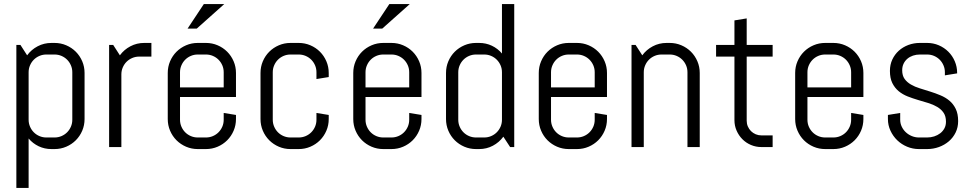

<svg xmlns="http://www.w3.org/2000/svg" viewBox="-20 -720 4766 940"><path d="M394 -137.2Q394 -106.9 382.6 -80.1Q371.1 -53.2 351.1 -33.2Q331.1 -13.2 304.2 -1.7Q277.3 9.8 247.1 9.8H231.9Q198.2 9.8 169.4 -3.9Q140.6 -17.6 120.1 -42V200.2H60.1V-500H80.1L112.8 -449.2Q133.3 -477.1 164.3 -493.4Q195.3 -509.8 231.9 -509.8H247.1Q277.3 -509.8 304.2 -498.3Q331.1 -486.8 351.1 -466.8Q371.1 -446.8 382.6 -419.9Q394 -393.1 394 -362.8V-137.2ZM334 -366.2Q334 -384.3 327.1 -400.1Q320.3 -416 308.6 -427.7Q296.9 -439.5 281 -446.3Q265.1 -453.1 247.1 -453.1H207Q189 -453.1 173.1 -446.3Q157.2 -439.5 145.5 -427.7Q133.8 -416 127 -400.1Q120.1 -384.3 120.1 -366.2V-133.8Q120.1 -115.7 127 -99.9Q133.8 -84 145.5 -72.3Q157.2 -60.5 173.1 -53.7Q189 -46.9 207 -46.9H247.1Q265.1 -46.9 281 -53.7Q296.9 -60.5 308.6 -72.3Q320.3 -84 327.1 -99.9Q334 -115.7 334 -133.8Z M661.1 -442.9Q643.1 -442.9 627.2 -436Q611.3 -429.2 599.6 -417.5Q587.9 -405.8 581.1 -389.9Q574.2 -374 574.2 -356V0H514.2V-500H534.2L566.9 -449.2Q587.4 -477.1 618.4 -493.4Q649.4 -509.8 686 -509.8H721.2V-442.9Z M1135.3 -137.2Q1135.3 -106.9 1123.8 -80.1Q1112.3 -53.2 1092.3 -33.2Q1072.3 -13.2 1045.4 -1.7Q1018.6 9.8 988.3 9.8H948.2Q918 9.8 891.1 -1.7Q864.3 -13.2 844.2 -33.2Q824.2 -53.2 812.7 -80.1Q801.3 -106.9 801.3 -137.2V-362.8Q801.3 -393.1 812.7 -419.9Q824.2 -446.8 844.2 -466.8Q864.3 -486.8 891.1 -498.3Q918 -509.8 948.2 -509.8H988.3Q1018.6 -509.8 1045.4 -498.3Q1072.3 -486.8 1092.3 -466.8Q1112.3 -446.8 1123.8 -419.9Q1135.3 -393.1 1135.3 -362.8V-245.1H861.3V-133.8Q861.3 -115.7 868.2 -99.9Q875 -84 886.7 -72.3Q898.4 -60.5 914.3 -53.7Q930.2 -46.9 948.2 -46.9H988.3Q1006.3 -46.9 1022.2 -53.7Q1038.1 -60.5 1049.8 -72.3Q1061.5 -84 1068.4 -99.9Q1075.2 -115.7 1075.2 -133.8V-167L1135.3 -157.2V-137.2ZM1075.2 -366.2Q1075.2 -384.3 1068.4 -400.1Q1061.5 -416 1049.8 -427.7Q1038.1 -439.5 1022.2 -446.3Q1006.3 -453.1 988.3 -453.1H948.2Q930.2 -453.1 914.3 -446.3Q898.4 -439.5 886.7 -427.7Q875 -416 868.2 -400.1Q861.3 -384.3 861.3 -366.2V-292H1075.2ZM943.4 -580.1H898.4L978 -700.2H1078.1Z M1589.4 -137.2Q1589.4 -106.9 1577.9 -80.1Q1566.4 -53.2 1546.4 -33.2Q1526.4 -13.2 1499.5 -1.7Q1472.7 9.8 1442.4 9.8H1402.3Q1372.1 9.8 1345.2 -1.7Q1318.4 -13.2 1298.3 -33.2Q1278.3 -53.2 1266.8 -80.1Q1255.4 -106.9 1255.4 -137.2V-362.8Q1255.4 -393.1 1266.8 -419.9Q1278.3 -446.8 1298.3 -466.8Q1318.4 -486.8 1345.2 -498.3Q1372.1 -509.8 1402.3 -509.8H1442.4Q1472.7 -509.8 1499.5 -498.3Q1526.4 -486.8 1546.4 -466.8Q1566.4 -446.8 1577.9 -419.9Q1589.4 -393.1 1589.4 -362.8V-342.8L1529.3 -333V-366.2Q1529.3 -384.3 1522.5 -400.1Q1515.6 -416 1503.9 -427.7Q1492.2 -439.5 1476.3 -446.3Q1460.4 -453.1 1442.4 -453.1H1402.3Q1384.3 -453.1 1368.4 -446.3Q1352.5 -439.5 1340.8 -427.7Q1329.1 -416 1322.3 -400.1Q1315.4 -384.3 1315.4 -366.2V-133.8Q1315.4 -115.7 1322.3 -99.9Q1329.1 -84 1340.8 -72.3Q1352.5 -60.5 1368.4 -53.7Q1384.3 -46.9 1402.3 -46.9H1442.4Q1460.4 -46.9 1476.3 -53.7Q1492.2 -60.5 1503.9 -72.3Q1515.6 -84 1522.5 -99.9Q1529.3 -115.7 1529.3 -133.8V-167L1589.4 -157.2V-137.2Z M2043.5 -137.2Q2043.5 -106.9 2032 -80.1Q2020.5 -53.2 2000.5 -33.2Q1980.5 -13.2 1953.6 -1.7Q1926.8 9.8 1896.5 9.8H1856.4Q1826.2 9.8 1799.3 -1.7Q1772.5 -13.2 1752.4 -33.2Q1732.4 -53.2 1720.9 -80.1Q1709.5 -106.9 1709.5 -137.2V-362.8Q1709.5 -393.1 1720.9 -419.9Q1732.4 -446.8 1752.4 -466.8Q1772.5 -486.8 1799.3 -498.3Q1826.2 -509.8 1856.4 -509.8H1896.5Q1926.8 -509.8 1953.6 -498.3Q1980.5 -486.8 2000.5 -466.8Q2020.5 -446.8 2032 -419.9Q2043.5 -393.1 2043.5 -362.8V-245.1H1769.5V-133.8Q1769.5 -115.7 1776.4 -99.9Q1783.2 -84 1794.9 -72.3Q1806.6 -60.5 1822.5 -53.7Q1838.4 -46.9 1856.4 -46.9H1896.5Q1914.6 -46.9 1930.4 -53.7Q1946.3 -60.5 1958 -72.3Q1969.7 -84 1976.6 -99.9Q1983.4 -115.7 1983.4 -133.8V-167L2043.5 -157.2V-137.2ZM1983.4 -366.2Q1983.4 -384.3 1976.6 -400.1Q1969.7 -416 1958 -427.7Q1946.3 -439.5 1930.4 -446.3Q1914.6 -453.1 1896.5 -453.1H1856.4Q1838.4 -453.1 1822.5 -446.3Q1806.6 -439.5 1794.9 -427.7Q1783.2 -416 1776.4 -400.1Q1769.5 -384.3 1769.5 -366.2V-292H1983.4ZM1851.6 -580.1H1806.6L1886.2 -700.2H1986.3Z M2477.5 0 2444.3 -50.8Q2423.8 -22.9 2393.1 -6.6Q2362.3 9.8 2325.7 9.8H2310.5Q2280.3 9.8 2253.4 -1.7Q2226.6 -13.2 2206.5 -33.2Q2186.5 -53.2 2175 -80.1Q2163.6 -106.9 2163.6 -137.2V-362.8Q2163.6 -393.1 2175 -419.9Q2186.5 -446.8 2206.5 -466.8Q2226.6 -486.8 2253.4 -498.3Q2280.3 -509.8 2310.5 -509.8H2325.7Q2359.4 -509.8 2388.2 -496.1Q2417 -482.4 2437.5 -458V-700.2H2497.6V0ZM2437.5 -366.2Q2437.5 -384.3 2430.7 -400.1Q2423.8 -416 2412.1 -427.7Q2400.4 -439.5 2384.5 -446.3Q2368.7 -453.1 2350.6 -453.1H2310.5Q2292.5 -453.1 2276.6 -446.3Q2260.7 -439.5 2249 -427.7Q2237.3 -416 2230.5 -400.1Q2223.6 -384.3 2223.6 -366.2V-133.8Q2223.6 -115.7 2230.5 -99.9Q2237.3 -84 2249 -72.3Q2260.7 -60.5 2276.6 -53.7Q2292.5 -46.9 2310.5 -46.9H2350.6Q2368.7 -46.9 2384.5 -53.7Q2400.4 -60.5 2412.1 -72.3Q2423.8 -84 2430.7 -99.9Q2437.5 -115.7 2437.5 -133.8Z M2951.7 -137.2Q2951.7 -106.9 2940.2 -80.1Q2928.7 -53.2 2908.7 -33.2Q2888.7 -13.2 2861.8 -1.7Q2835 9.8 2804.7 9.8H2764.6Q2734.4 9.8 2707.5 -1.7Q2680.7 -13.2 2660.6 -33.2Q2640.6 -53.2 2629.2 -80.1Q2617.7 -106.9 2617.7 -137.2V-362.8Q2617.7 -393.1 2629.2 -419.9Q2640.6 -446.8 2660.6 -466.8Q2680.7 -486.8 2707.5 -498.3Q2734.4 -509.8 2764.6 -509.8H2804.7Q2835 -509.8 2861.8 -498.3Q2888.7 -486.8 2908.7 -466.8Q2928.7 -446.8 2940.2 -419.9Q2951.7 -393.1 2951.7 -362.8V-245.1H2677.7V-133.8Q2677.7 -115.7 2684.6 -99.9Q2691.4 -84 2703.1 -72.3Q2714.8 -60.5 2730.7 -53.7Q2746.6 -46.9 2764.6 -46.9H2804.7Q2822.8 -46.9 2838.6 -53.7Q2854.5 -60.5 2866.2 -72.3Q2877.9 -84 2884.8 -99.9Q2891.6 -115.7 2891.6 -133.8V-167L2951.7 -157.2V-137.2ZM2891.6 -366.2Q2891.6 -384.3 2884.8 -400.1Q2877.9 -416 2866.2 -427.7Q2854.5 -439.5 2838.6 -446.3Q2822.8 -453.1 2804.7 -453.1H2764.6Q2746.6 -453.1 2730.7 -446.3Q2714.8 -439.5 2703.1 -427.7Q2691.4 -416 2684.6 -400.1Q2677.7 -384.3 2677.7 -366.2V-292H2891.6Z M3345.7 0V-366.2Q3345.7 -384.3 3338.9 -400.1Q3332 -416 3320.3 -427.7Q3308.6 -439.5 3292.7 -446.3Q3276.9 -453.1 3258.8 -453.1H3218.8Q3200.7 -453.1 3184.8 -446.3Q3168.9 -439.5 3157.2 -427.7Q3145.5 -416 3138.7 -400.1Q3131.8 -384.3 3131.8 -366.2V0H3071.8V-500H3091.8L3124.5 -449.2Q3145 -477.1 3176 -493.4Q3207 -509.8 3243.7 -509.8H3258.8Q3289.1 -509.8 3315.9 -498.3Q3342.8 -486.8 3362.8 -466.8Q3382.8 -446.8 3394.3 -419.9Q3405.8 -393.1 3405.8 -362.8V0Z M3708 0Q3680.7 0 3656.5 -10.3Q3632.3 -20.5 3614.5 -38.6Q3596.7 -56.6 3586.2 -80.6Q3575.7 -104.5 3575.7 -131.8V-442.9H3485.8V-500H3575.7V-620.1L3635.7 -629.9V-500H3762.7V-442.9H3635.7V-128.9Q3635.7 -113.8 3641.4 -100.8Q3647 -87.9 3656.7 -78.1Q3666.5 -68.4 3679.7 -62.7Q3692.9 -57.1 3708 -57.1H3762.7V0Z M4207 -137.2Q4207 -106.9 4195.6 -80.1Q4184.1 -53.2 4164.1 -33.2Q4144 -13.2 4117.2 -1.7Q4090.3 9.8 4060.1 9.8H4020Q3989.7 9.8 3962.9 -1.7Q3936 -13.2 3916 -33.2Q3896 -53.2 3884.5 -80.1Q3873 -106.9 3873 -137.2V-362.8Q3873 -393.1 3884.5 -419.9Q3896 -446.8 3916 -466.8Q3936 -486.8 3962.9 -498.3Q3989.7 -509.8 4020 -509.8H4060.1Q4090.3 -509.8 4117.2 -498.3Q4144 -486.8 4164.1 -466.8Q4184.1 -446.8 4195.6 -419.9Q4207 -393.1 4207 -362.8V-245.1H3933.1V-133.8Q3933.1 -115.7 3939.9 -99.9Q3946.8 -84 3958.5 -72.3Q3970.2 -60.5 3986.1 -53.7Q4002 -46.9 4020 -46.9H4060.1Q4078.1 -46.9 4094 -53.7Q4109.9 -60.5 4121.6 -72.3Q4133.3 -84 4140.1 -99.9Q4147 -115.7 4147 -133.8V-167L4207 -157.2V-137.2ZM4147 -366.2Q4147 -384.3 4140.1 -400.1Q4133.3 -416 4121.6 -427.7Q4109.9 -439.5 4094 -446.3Q4078.1 -453.1 4060.1 -453.1H4020Q4002 -453.1 3986.1 -446.3Q3970.2 -439.5 3958.5 -427.7Q3946.8 -416 3939.9 -400.1Q3933.1 -384.3 3933.1 -366.2V-292H4147Z M4670.9 -127Q4670.9 -96.7 4658.7 -71.5Q4646.5 -46.4 4625.5 -28.3Q4604.5 -10.3 4576.9 -0.2Q4549.3 9.8 4519 9.8H4479Q4448.7 9.8 4421.1 -1.7Q4393.6 -13.2 4372.8 -33.2Q4352.1 -53.2 4339.6 -80.1Q4327.1 -106.9 4327.1 -137.2V-157.2L4387.2 -167V-133.8Q4387.2 -115.7 4394.8 -99.9Q4402.3 -84 4415 -72.3Q4427.7 -60.5 4444.3 -53.7Q4460.9 -46.9 4479 -46.9H4519Q4537.1 -46.9 4553.7 -52.2Q4570.3 -57.6 4583.3 -67.6Q4596.2 -77.6 4603.8 -91.8Q4611.3 -106 4611.3 -124Q4611.3 -150.9 4599.6 -168Q4587.9 -185.1 4568.6 -196.5Q4549.3 -208 4524.7 -215.6Q4500 -223.1 4474.1 -230.7Q4448.2 -238.3 4423.6 -248Q4398.9 -257.8 4379.6 -273.7Q4360.4 -289.6 4348.6 -313.5Q4336.9 -337.4 4336.9 -373Q4336.9 -403.3 4348.6 -428.5Q4360.4 -453.6 4380.4 -471.7Q4400.4 -489.7 4427 -499.8Q4453.6 -509.8 4483.9 -509.8H4519Q4549.3 -509.8 4576.2 -498.3Q4603 -486.8 4623 -466.8Q4643.1 -446.8 4654.5 -419.9Q4666 -393.1 4666 -362.8V-360.8L4606 -351.1V-366.2Q4606 -384.3 4599.1 -400.1Q4592.3 -416 4580.6 -427.7Q4568.8 -439.5 4553 -446.3Q4537.1 -453.1 4519 -453.1H4483.9Q4465.8 -453.1 4450 -447.8Q4434.1 -442.4 4422.4 -432.4Q4410.6 -422.4 4403.8 -408.2Q4397 -394 4397 -376Q4397 -350.1 4408.7 -333.7Q4420.4 -317.4 4439.7 -306.2Q4459 -294.9 4483.6 -287.4Q4508.3 -279.8 4533.9 -271.7Q4559.6 -263.7 4584.2 -253.4Q4608.9 -243.2 4628.2 -227.1Q4647.5 -210.9 4659.2 -186.8Q4670.9 -162.6 4670.9 -127Z"/></svg>

Font: Abel
Style: Regular
Weight: 400
Designer: Matthew Desmond
Foundry: Matthew Desmond
Version: Version 1.003